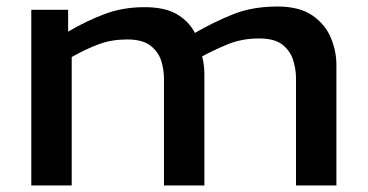

<svg xmlns="http://www.w3.org/2000/svg" viewBox="-20 -569 1128 589"><path d="M76 0V-539H189V-472Q247 -506 302.5 -526.5Q358 -547 423 -547Q486 -547 522.5 -525.5Q559 -504 578 -468Q635 -501 694.5 -525Q754 -549 831 -549Q899 -549 938.5 -521.5Q978 -494 995 -453Q1012 -412 1012 -370V0H888V-330Q888 -356 879.5 -384Q871 -412 847 -431.5Q823 -451 775 -451Q721 -451 677 -432.5Q633 -414 600 -396Q604 -382 605.5 -367Q607 -352 607 -340V0H483V-328Q483 -355 474.5 -382.5Q466 -410 441.5 -429Q417 -448 370 -448Q323 -448 283.5 -433.5Q244 -419 200 -394V0Z"/></svg>

Font: Georama Extended Medium
Style: Regular
Weight: 500
Width: 7
Designer: Jean-Baptiste Levee
Foundry: Production Type
Version: Version 1.000